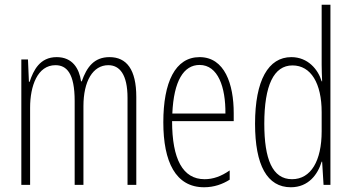

<svg xmlns="http://www.w3.org/2000/svg" viewBox="-20 -873 1483 810"><path d="M442 -632C377 -632 346 -590 325 -530H322C314 -584 286 -632 219 -632C148 -632 121 -576 105 -528H102L98 -622H70V-93H107V-419C107 -510 138 -598 214 -598C261 -598 295 -564 295 -447V-93H332V-425C332 -531 372 -598 437 -598C484 -598 518 -560 518 -460V-93H555V-464C555 -580 514 -632 442 -632Z M822 -632C719 -632 669 -526 669 -357C669 -190 721 -83 841 -83C883 -83 919 -96 949 -115V-154C913 -129 879 -117 843 -117C751 -117 706 -202 706 -362H966V-396C966 -518 928 -632 822 -632ZM822 -599C900 -599 932 -505 931 -394H707C713 -532 755 -599 822 -599Z M1207 -83C1282 -83 1321 -138 1337 -191H1339L1345 -93H1374V-853H1337V-599C1337 -577 1338 -556 1339 -530H1337C1322 -580 1279 -632 1209 -632C1112 -632 1056 -534 1056 -351C1056 -176 1107 -83 1207 -83ZM1212 -117C1129 -117 1095 -202 1095 -351C1095 -513 1135 -597 1214 -597C1292 -597 1337 -521 1337 -400V-319C1337 -195 1292 -117 1212 -117Z"/></svg>

Font: Noto Sans Kannada UI ExtraCondensed ExtraLight
Style: Regular
Weight: 200
Width: 2
Designer: Jelle Bosma - Monotype Design Team
Foundry: Monotype Imaging Inc.
Version: Version 2.005